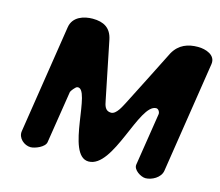

<svg xmlns="http://www.w3.org/2000/svg" viewBox="-101 -837 1108 968"><g transform="rotate(15 453.5 -353.0)"><path d="M269 -707C224 -707 167 -690 158 -633L70 -67C64 -30 100 0 133 0C156 0 206 -20 210 -47L253 -320C254 -326 274 -351 282 -353C355 -371 314 -6 434 -6C563 -6 607 -354 695 -354C707 -354 716 -338 714 -327L671 -53C667 -25 709 1 733 1C765 1 810 -22 816 -60L906 -640C914 -690 858 -707 819 -707C767 -707 721 -691 692 -640C670 -595 563 -385 540 -340C529 -320 508 -273 480 -273C449 -273 443 -300 438 -327L377 -627C365 -685 327 -707 269 -707Z"/></g></svg>

Font: Asimov Print
Style: Regular
Weight: 500
Designer: Google
Version: Version 2.000980: 2014